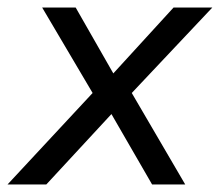

<svg xmlns="http://www.w3.org/2000/svg" viewBox="-34 -490 584 510"><path d="M-14 0 212 -243 78 -470H167L267 -295L427 -470H530L316 -243L458 0H370L262 -187L89 0Z"/></svg>

Font: Gantari
Style: Italic
Weight: 400
Italic angle: -10°
Designer: Anugrah Pasau
Foundry: Lafontype
Version: Version 1.000; ttfautohint (v1.8.3)